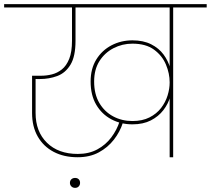

<svg xmlns="http://www.w3.org/2000/svg" viewBox="-55 -760 1019 928"><path d="M782 0H765V-724H-35V-740H944V-724H782ZM320 0Q254 0 204.5 -26Q155 -52 127.5 -100Q100 -148 100 -214V-394Q111 -394 122.5 -394Q134 -394 144 -394Q170 -394 196 -400.5Q222 -407 244 -424.5Q266 -442 279.5 -475.5Q293 -509 293 -563V-730H310V-563Q310 -487 285.5 -447Q261 -407 221.5 -392.5Q182 -378 138 -378Q130 -378 122 -378Q114 -378 106 -379L117 -387V-214Q117 -124 172 -70Q227 -16 321 -16Q375 -16 415.5 -38Q456 -60 483 -96Q510 -132 523 -173L539 -167Q525 -123 495.5 -85Q466 -47 422.5 -23.5Q379 0 320 0ZM585 -159Q529 -159 483 -183.5Q437 -208 410 -254Q383 -300 383 -366Q383 -428 410.5 -472.5Q438 -517 484 -541Q530 -565 585 -565Q638 -565 675.5 -546Q713 -527 735.5 -496.5Q758 -466 768 -430Q778 -394 775 -360L765 -362Q765 -405 747 -448Q729 -491 689.5 -520Q650 -549 585 -549Q536 -549 493.5 -527Q451 -505 425.5 -464.5Q400 -424 400 -366Q400 -305 425 -262.5Q450 -220 492 -197.5Q534 -175 585 -175Q633 -175 667.5 -192.5Q702 -210 723.5 -238Q745 -266 755 -298.5Q765 -331 765 -361L775 -363Q778 -329 768 -293.5Q758 -258 734.5 -227.5Q711 -197 674 -178Q637 -159 585 -159ZM308 148Q297 148 290 141Q283 134 283 124Q283 113 290 106.5Q297 100 308 100Q319 100 325.5 106.5Q332 113 332 124Q332 134 325.5 141Q319 148 308 148Z"/></svg>

Font: Poppins Devanagari Thin
Style: Regular
Weight: 100
Designer: Ninad Kale (Devanagari), Jonny Pinhorn (Latin)
Foundry: Indian Type Foundry
Version: 4.005